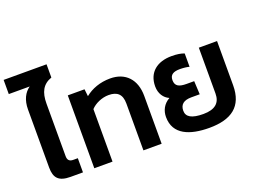

<svg xmlns="http://www.w3.org/2000/svg" viewBox="-134 -1061 1784 1337"><g transform="rotate(-20 757.5 -392.0)"><path d="M189 0H281V-105H247C219 -105 206 -119 206 -147V-536C206 -622 233 -672 300 -696V-794H-18V-689H137C97 -661 71 -613 71 -542V-112C71 -35 102 0 189 0Z M365 0H500V-389C529 -421 582 -445 632 -445C696 -445 729 -416 729 -347V0H864V-355C864 -476 795 -550 682 -550C607 -550 543 -526 495 -487L489 -540H365Z M1215 10C1379 10 1471 -56 1471 -212V-540H1336V-200C1336 -132 1296 -95 1209 -95C1123 -95 1084 -118 1084 -164C1084 -210 1112 -233 1169 -233H1231L1226 -332H1170C1114 -332 1086 -346 1086 -390C1086 -430 1112 -445 1161 -445C1186 -445 1212 -442 1230 -437V-536C1206 -545 1178 -550 1137 -550C1031 -550 958 -495 958 -390C958 -337 985 -298 1024 -281C977 -255 956 -211 956 -164C956 -33 1072 10 1215 10Z"/></g></svg>

Font: Kanit Medium
Style: Regular
Weight: 500
Designer: Katatrad Team
Foundry: CadsonDemak
Version: Version 1.000;PS 001.000;hotconv 1.0.88;makeotf.lib2.5.64775